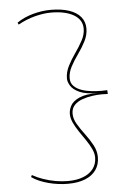

<svg xmlns="http://www.w3.org/2000/svg" viewBox="-62 -862 751 1049"><g transform="rotate(-5 313.5 -337.5)"><path d="M256 -815Q315 -815 356.5 -801Q398 -787 420 -760.5Q442 -734 442 -697Q442 -661 424.5 -627Q407 -593 384 -561Q361 -529 344 -497Q327 -465 327 -433Q327 -407 343.5 -390.5Q360 -374 386 -365Q412 -356 440.5 -353Q469 -350 494 -350L526 -351L527 -330L494 -331Q470 -331 441.5 -327Q413 -323 386.5 -313.5Q360 -304 343 -286Q326 -268 326 -239Q326 -211 343.5 -181.5Q361 -152 384.5 -121Q408 -90 425.5 -57.5Q443 -25 443 9Q443 50 422 79.5Q401 109 362 124.5Q323 140 268 140Q242 140 215 136.5Q188 133 161.5 126Q135 119 111.5 109Q88 99 70 86L75 75Q101 90 134 101.5Q167 113 202 119Q237 125 268 125Q318 125 353.5 111Q389 97 408.5 71Q428 45 428 9Q428 -13 416.5 -37.5Q405 -62 387.5 -87.5Q370 -113 352 -139.5Q334 -166 322.5 -191Q311 -216 311 -239Q311 -262 323.5 -285Q336 -308 371 -324Q406 -340 473 -340Q408 -340 373.5 -355.5Q339 -371 325.5 -393Q312 -415 312 -433Q312 -468 329 -501.5Q346 -535 369 -567.5Q392 -600 409.5 -632.5Q427 -665 427 -697Q427 -746 381 -773Q335 -800 256 -800Q217 -800 169.5 -788Q122 -776 75 -750L70 -761Q90 -775 112.5 -785Q135 -795 159 -801.5Q183 -808 207 -811.5Q231 -815 256 -815Z"/></g></svg>

Font: Kalnia SemiExpanded Thin
Style: Regular
Weight: 250
Width: 6
Designer: Frida Medrano
Foundry: Frida Medrano
Version: Version 1.105